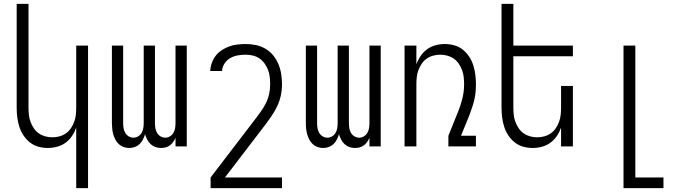

<svg xmlns="http://www.w3.org/2000/svg" viewBox="-20 -755 3540 990"><path d="M373 215V-97Q365 -74 351.5 -54Q338 -34 318.5 -19.5Q299 -5 275 1.5Q251 8 227 8Q202 8 178 1.5Q154 -5 134.5 -20.5Q115 -36 101 -57Q87 -78 79.5 -102Q72 -126 69 -150.5Q66 -175 66 -200V-735H127V-200Q127 -181 129 -162.5Q131 -144 137.5 -126.5Q144 -109 154.5 -93.5Q165 -78 180 -67.5Q195 -57 213 -52Q231 -47 250 -47Q269 -47 287 -52Q305 -57 320 -67.5Q335 -78 345.5 -93.5Q356 -109 362.5 -126.5Q369 -144 371 -162.5Q373 -181 373 -200V-520H434V215Z M646 8Q631 8 617 3Q603 -2 592.5 -12Q582 -22 575 -35Q568 -48 564 -62.5Q560 -77 558.5 -91.5Q557 -106 557 -121V-520H615V-121Q615 -108 617 -95Q619 -82 625.5 -70.5Q632 -59 643.5 -52Q655 -45 668 -45Q681 -45 692.5 -52Q704 -59 710.5 -70.5Q717 -82 719 -95Q721 -108 721 -121V-520H779V-121Q779 -108 781 -95Q783 -82 789.5 -70.5Q796 -59 807.5 -52Q819 -45 832 -45Q845 -45 856.5 -52Q868 -59 874.5 -70.5Q881 -82 883 -95Q885 -108 885 -121V-520H943V0H885V-44Q880 -33 873 -23Q866 -13 856 -5.5Q846 2 834 5Q822 8 810 8Q795 8 781 3Q767 -2 756.5 -12Q746 -22 739 -35.5Q732 -49 728 -63Q724 -49 717 -35.5Q710 -22 699.5 -12Q689 -2 675 3Q661 8 646 8Z M1434 215H1066V160L1294 -138Q1309 -158 1324 -178.5Q1339 -199 1350.5 -222Q1362 -245 1367.5 -270Q1373 -295 1373 -320Q1373 -339 1371 -357.5Q1369 -376 1362.5 -393.5Q1356 -411 1345 -426.5Q1334 -442 1318.5 -453Q1303 -464 1284.5 -468.5Q1266 -473 1247 -473Q1227 -473 1206.5 -469.5Q1186 -466 1168 -456Q1150 -446 1138 -428Q1126 -410 1125 -389H1064Q1065 -411 1072.5 -431.5Q1080 -452 1093 -468.5Q1106 -485 1124.5 -497Q1143 -509 1163 -516Q1183 -523 1204.5 -525.5Q1226 -528 1247 -528Q1274 -528 1300 -522.5Q1326 -517 1349 -503.5Q1372 -490 1389 -469Q1406 -448 1416 -423.5Q1426 -399 1430 -372.5Q1434 -346 1434 -320Q1434 -290 1427.5 -260.5Q1421 -231 1408 -204.5Q1395 -178 1378 -153.5Q1361 -129 1343 -105H1342V-104L1140 160H1434Z M1646 8Q1631 8 1617 3Q1603 -2 1592.5 -12Q1582 -22 1575 -35Q1568 -48 1564 -62.5Q1560 -77 1558.5 -91.5Q1557 -106 1557 -121V-520H1615V-121Q1615 -108 1617 -95Q1619 -82 1625.5 -70.5Q1632 -59 1643.5 -52Q1655 -45 1668 -45Q1681 -45 1692.5 -52Q1704 -59 1710.5 -70.5Q1717 -82 1719 -95Q1721 -108 1721 -121V-520H1779V-121Q1779 -108 1781 -95Q1783 -82 1789.5 -70.5Q1796 -59 1807.5 -52Q1819 -45 1832 -45Q1845 -45 1856.5 -52Q1868 -59 1874.5 -70.5Q1881 -82 1883 -95Q1885 -108 1885 -121V-520H1943V0H1885V-44Q1880 -33 1873 -23Q1866 -13 1856 -5.5Q1846 2 1834 5Q1822 8 1810 8Q1795 8 1781 3Q1767 -2 1756.5 -12Q1746 -22 1739 -35.5Q1732 -49 1728 -63Q1724 -49 1717 -35.5Q1710 -22 1699.5 -12Q1689 -2 1675 3Q1661 8 1646 8Z M2066 0V-520H2127V-423Q2135 -446 2148.5 -466Q2162 -486 2181.5 -500.5Q2201 -515 2225 -521.5Q2249 -528 2273 -528Q2298 -528 2322 -521.5Q2346 -515 2365.5 -499.5Q2385 -484 2399 -463Q2413 -442 2420.5 -418Q2428 -394 2431 -369.5Q2434 -345 2434 -320Q2434 -299 2432 -278.5Q2430 -258 2425 -237.5Q2420 -217 2413 -197Q2406 -177 2399 -158L2357 -55H2434V0H2292V-55L2342 -179Q2356 -213 2364.5 -248.5Q2373 -284 2373 -320Q2373 -339 2371 -357.5Q2369 -376 2362.5 -393.5Q2356 -411 2345.5 -426.5Q2335 -442 2320 -452.5Q2305 -463 2287 -468Q2269 -473 2250 -473Q2231 -473 2213 -468Q2195 -463 2180 -452.5Q2165 -442 2154.5 -426.5Q2144 -411 2137.5 -393.5Q2131 -376 2129 -357.5Q2127 -339 2127 -320V0Z M2727 8Q2702 8 2678 1.5Q2654 -5 2634.5 -20.5Q2615 -36 2601 -57Q2587 -78 2579.5 -102Q2572 -126 2569 -150.5Q2566 -175 2566 -200V-735H2627V-520H2934V-465H2627V-200Q2627 -181 2629 -162.5Q2631 -144 2637.5 -126.5Q2644 -109 2654.5 -93.5Q2665 -78 2680 -67.5Q2695 -57 2713 -52Q2731 -47 2750 -47Q2769 -47 2787 -52Q2805 -57 2820 -67.5Q2835 -78 2845.5 -93.5Q2856 -109 2862.5 -126.5Q2869 -144 2871 -162.5Q2873 -181 2873 -200V-312H2934V0H2873V-97Q2865 -74 2851.5 -54Q2838 -34 2818.5 -19.5Q2799 -5 2775 1.5Q2751 8 2727 8Z M3195 215V-520H3256V160H3401V215Z"/></svg>

Font: Iosevka Fixed SS04 Light
Style: Regular
Weight: 300
Monospace: yes
Designer: Belleve Invis
Foundry: Belleve Invis
Version: Version 32.5.0